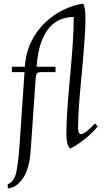

<svg xmlns="http://www.w3.org/2000/svg" viewBox="-20 -810 575 1065"><path d="M506 -125 522 -109Q505 -87 478 -62.5Q451 -38 422 -17.5Q393 3 368 15Q348 -11 348 -64Q348 -128 354 -211Q360 -294 368.5 -384Q377 -474 383 -560Q389 -646 389 -716Q354 -716 319.5 -703.5Q285 -691 256.5 -660Q228 -629 208.5 -575.5Q189 -522 183 -440H288V-410H208Q192 -410 186 -403.5Q180 -397 178 -378L151 15Q144 127 106.5 180Q69 233 23 235V212Q58 198 69.5 148.5Q81 99 88 0L116 -410H46V-440H118Q123 -518 153.5 -579.5Q184 -641 230.5 -685Q277 -729 332 -755.5Q387 -782 442 -790Q448 -777 451 -756.5Q454 -736 454 -711Q454 -664 450 -603Q446 -542 440 -474Q434 -406 427.5 -338Q421 -270 417 -208.5Q413 -147 413 -99Q413 -88 416.5 -77Q420 -66 430 -66Q452 -66 506 -125Z"/></svg>

Font: Bona Nova SC
Style: Italic
Weight: 400
Italic angle: -4°
Designer: Mateusz Machalski
Foundry: Capitalics
Version: Version 4.001; ttfautohint (v1.8.4.7-5d5b)